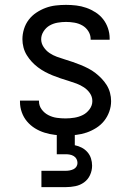

<svg xmlns="http://www.w3.org/2000/svg" viewBox="-20 -548 540 788"><path d="M249 8Q227 8 205.5 5.5Q184 3 163 -3.5Q142 -10 123.5 -21.5Q105 -33 91 -49.5Q77 -66 69.5 -87Q62 -108 62 -130V-135H140V-132Q140 -114 151 -99Q162 -84 178.5 -75.5Q195 -67 213 -64.5Q231 -62 249 -62Q267 -62 285.5 -65Q304 -68 320 -76Q336 -84 347.5 -99.5Q359 -115 359 -133Q359 -151 349 -165.5Q339 -180 324.5 -189.5Q310 -199 294 -205Q278 -211 261.5 -216Q245 -221 228.5 -226.5Q212 -232 196 -238.5Q180 -245 165 -253Q150 -261 136 -271.5Q122 -282 110.5 -294.5Q99 -307 90 -321.5Q81 -336 76.5 -353Q72 -370 72 -387Q72 -408 78.5 -429Q85 -450 98 -467Q111 -484 129 -496Q147 -508 167 -515.5Q187 -523 208.5 -525.5Q230 -528 251 -528Q272 -528 293 -525.5Q314 -523 334 -516Q354 -509 372 -497.5Q390 -486 403 -469.5Q416 -453 423 -432.5Q430 -412 430 -391V-385H352V-388Q352 -405 342.5 -420Q333 -435 318 -443.5Q303 -452 285.5 -455Q268 -458 251 -458Q234 -458 216.5 -455Q199 -452 184 -443.5Q169 -435 159 -419.5Q149 -404 149 -387Q149 -370 159 -355Q169 -340 183 -330.5Q197 -321 213.5 -315Q230 -309 246.5 -304Q263 -299 279 -293.5Q295 -288 311 -281.5Q327 -275 342.5 -267Q358 -259 371.5 -248.5Q385 -238 397 -225.5Q409 -213 418 -198.5Q427 -184 431.5 -167Q436 -150 436 -133Q436 -111 428.5 -90Q421 -69 407.5 -52Q394 -35 375 -23Q356 -11 335.5 -4Q315 3 293 5.5Q271 8 249 8ZM250 220H150V153H250Q258 153 266 151.5Q274 150 281.5 146.5Q289 143 293.5 136Q298 129 298 121Q298 112 294 104.5Q290 97 282.5 92.5Q275 88 266.5 86.5Q258 85 250 85H213V-62H287V48Q302 51 315.5 58Q329 65 339 76.5Q349 88 353.5 102.5Q358 117 358 132Q358 152 349.5 170.5Q341 189 325 200.5Q309 212 289.5 216Q270 220 250 220Z"/></svg>

Font: Iosevka MaddieWtf
Style: Regular
Weight: 400
Monospace: yes
Designer: Belleve Invis
Foundry: Belleve Invis
Version: Version 31.3.0; ttfautohint (v1.8.3)